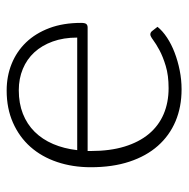

<svg xmlns="http://www.w3.org/2000/svg" viewBox="-15 -531 552 562"><g transform="rotate(90 261.0 -250.0)"><path d="M245 6.5Q203 6.5 167 -8Q131 -22.5 104.2 -50.2Q77.5 -78 62.2 -118.5Q47 -159 47 -211.5Q47 -222.5 50.2 -226.5Q53.5 -230.5 60.5 -230.5H422V-240Q422 -296 409 -338.5Q396 -381 372 -409.8Q348 -438.5 314 -453Q280 -467.5 238 -467.5Q200.5 -467.5 173.2 -459.2Q146 -451 127 -440.8Q108 -430.5 97 -422.2Q86 -414 81 -414Q75 -414 71 -419L58.5 -435Q70.5 -450 90.2 -463Q110 -476 134.2 -485.2Q158.5 -494.5 186 -500Q213.5 -505.5 241.5 -505.5Q293 -505.5 335 -487.8Q377 -470 407 -436Q437 -402 453.2 -352.8Q469.5 -303.5 469.5 -240Q469.5 -186.5 454.2 -141.2Q439 -96 410 -63.2Q381 -30.5 339.2 -12Q297.5 6.5 245 6.5ZM244 -29Q282.5 -29 313 -41Q343.5 -53 365.8 -75.5Q388 -98 401.5 -129.5Q415 -161 419.5 -200H90Q90 -160 101.5 -128.2Q113 -96.5 133.2 -74.5Q153.5 -52.5 181.8 -40.8Q210 -29 244 -29Z"/></g></svg>

Font: Lato Light
Style: Regular
Weight: 300
Designer: Lukasz Dziedzic
Foundry: tyPoland Lukasz Dziedzic
Version: Version 2.007; 2014-02-27